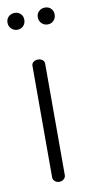

<svg xmlns="http://www.w3.org/2000/svg" viewBox="-79 -696 341 730"><g transform="rotate(-10 91.0 -331.0)"><path d="M89 0Q79 0 72 -6.5Q65 -13 65 -21V-452Q65 -461 72 -466.5Q79 -472 89 -472Q100 -472 107 -466.5Q114 -461 114 -452V-21Q114 -13 107 -6.5Q100 0 89 0ZM150 -597Q136 -597 126.5 -606.5Q117 -616 117 -630Q117 -644 126.5 -653Q136 -662 150 -662Q164 -662 173 -653Q182 -644 182 -630Q182 -616 173 -606.5Q164 -597 150 -597ZM33 -597Q19 -597 9.5 -606.5Q0 -616 0 -630Q0 -644 9.5 -653Q19 -662 33 -662Q47 -662 56 -653Q65 -644 65 -630Q65 -616 56 -606.5Q47 -597 33 -597Z"/></g></svg>

Font: Dosis Light
Style: Regular
Weight: 300
Designer: EdgarTolentino, PabloImpallari, IginoMarini
Foundry: EdgarTolentino, PabloImpallari, IginoMarini
Version: Version 3.001; ttfautohint (v1.8.2)